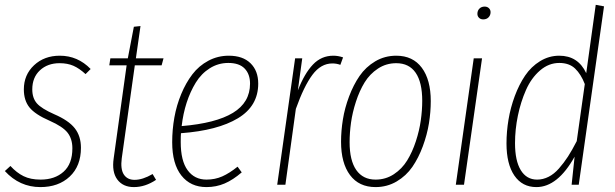

<svg xmlns="http://www.w3.org/2000/svg" viewBox="-20 -760 2529 790"><path d="M226.1 -530.8Q299.8 -530.8 353 -476.1L332 -455.1Q306.6 -478.5 282.2 -489.3Q257.8 -500 225.1 -500Q175.8 -500 144.3 -470.7Q112.8 -441.4 112.8 -392.1Q112.8 -356.4 131.8 -334.7Q150.9 -313 203.1 -290Q262.2 -264.6 287.6 -232.4Q313 -200.2 313 -151.9Q313 -76.7 266.8 -33.4Q220.7 9.8 146 9.8Q60.5 9.8 0 -56.2L22.9 -77.1Q48.3 -49.3 76.9 -35.2Q105.5 -21 147 -21Q205.6 -21 241.7 -53.5Q277.8 -85.9 277.8 -149.9Q277.8 -188.5 258.1 -213.9Q238.3 -239.3 184.1 -263.2Q124.5 -289.1 101.3 -317.9Q78.1 -346.7 78.1 -392.1Q78.1 -452.1 120.1 -491.5Q162.1 -530.8 226.1 -530.8Z M534.7 -491.2 481 -108.9Q475.1 -64 489.5 -42Q503.9 -20 533.7 -20Q566.9 -20 607.9 -43.9L622.1 -20Q577.6 9.8 530.8 9.8Q485.8 9.8 462.6 -21.5Q439.5 -52.7 447.8 -108.9L501 -491.2H429.7L434.1 -520H505.9L530.8 -649.9L558.1 -652.8L539.1 -520H652.8L645 -491.2Z M1042.5 -416Q1042.5 -323.7 959 -273.4Q875.5 -223.1 724.6 -211.9Q723.6 -199.7 723.6 -175.8Q723.6 -98.1 752 -59.6Q780.3 -21 829.6 -21Q864.7 -21 894.5 -34.2Q924.3 -47.4 957.5 -74.2L974.6 -50.8Q939 -20 904.3 -5.1Q869.6 9.8 829.6 9.8Q763.7 9.8 726.1 -38.1Q688.5 -85.9 688.5 -174.8Q688.5 -226.6 697.5 -276.9Q706.5 -327.1 725.6 -373Q744.6 -418.9 771.5 -454.1Q798.3 -489.3 837.2 -510Q876 -530.8 921.4 -530.8Q979 -530.8 1010.7 -499.8Q1042.5 -468.8 1042.5 -416ZM919.4 -501Q877.9 -501 843.3 -479.2Q808.6 -457.5 785.6 -420.2Q762.7 -382.8 748 -337.6Q733.4 -292.5 727.5 -241.2Q868.2 -252.9 938.5 -295.7Q1008.8 -338.4 1008.8 -416Q1008.8 -455.1 986.6 -478Q964.4 -501 919.4 -501Z M1351.6 -530.8Q1371.1 -530.8 1391.6 -523.9L1380.4 -493.2Q1364.7 -499 1347.7 -499Q1300.3 -499 1265.4 -452.1Q1230.5 -405.3 1197.3 -312L1154.3 0H1120.6L1194.3 -520H1223.6L1205.6 -388.2Q1232.9 -458 1267.6 -494.4Q1302.2 -530.8 1351.6 -530.8Z M1525.4 9.8Q1457 9.8 1420.2 -39.6Q1383.3 -88.9 1383.3 -176.8Q1383.3 -221.7 1390.9 -268.6Q1398.4 -315.4 1416.3 -363Q1434.1 -410.6 1459.5 -447.5Q1484.9 -484.4 1523.9 -507.6Q1563 -530.8 1610.4 -530.8Q1678.7 -530.8 1715.6 -481.2Q1752.4 -431.6 1752.4 -344.2Q1752.4 -299.3 1744.9 -252.4Q1737.3 -205.6 1719.7 -158Q1702.1 -110.4 1676.8 -73.5Q1651.4 -36.6 1612.1 -13.4Q1572.8 9.8 1525.4 9.8ZM1525.4 -21Q1566.9 -21 1600.6 -43.2Q1634.3 -65.4 1655.5 -100.1Q1676.8 -134.8 1691.2 -179Q1705.6 -223.1 1711.4 -264.9Q1717.3 -306.6 1717.3 -345.2Q1717.3 -421.4 1690.2 -460.7Q1663.1 -500 1610.4 -500Q1568.8 -500 1535.2 -477.8Q1501.5 -455.6 1480.2 -420.9Q1459 -386.2 1444.6 -341.8Q1430.2 -297.4 1424.3 -255.6Q1418.5 -213.9 1418.5 -174.8Q1418.5 -99.6 1446 -60.3Q1473.6 -21 1525.4 -21Z M1968.3 -680.2Q1957.5 -680.2 1950.9 -686.8Q1944.3 -693.4 1944.3 -703.1Q1944.3 -716.3 1952.6 -724.6Q1960.9 -732.9 1974.1 -732.9Q1984.9 -732.9 1991.7 -726.3Q1998.5 -719.7 1998.5 -710Q1998.5 -697.3 1990.2 -688.7Q1981.9 -680.2 1968.3 -680.2ZM1963.4 -520 1889.2 0H1855.5L1929.2 -520Z M2431.2 -740.2 2465.3 -733.9 2361.3 0H2332L2344.2 -115.2Q2274.4 9.8 2187 9.8Q2128.9 9.8 2096.4 -37.6Q2064 -85 2064 -169.9Q2064 -218.3 2072.3 -267.8Q2080.6 -317.4 2098.1 -364.7Q2115.7 -412.1 2140.6 -449Q2165.5 -485.8 2202.1 -508.3Q2238.8 -530.8 2281.2 -530.8Q2358.4 -530.8 2392.1 -459ZM2281.2 -501Q2237.8 -501 2201.9 -470Q2166 -439 2144.3 -389.9Q2122.6 -340.8 2110.8 -283.9Q2099.1 -227.1 2099.1 -170.9Q2099.1 -98.6 2122.8 -59.8Q2146.5 -21 2189.9 -21Q2214.4 -21 2237.1 -32.5Q2259.8 -43.9 2279.8 -66.7Q2299.8 -89.4 2316.9 -115.7Q2334 -142.1 2353 -179.2L2386.2 -414.1Q2370.6 -454.6 2346.4 -477.8Q2322.3 -501 2281.2 -501Z"/></svg>

Font: Fira Sans Compressed UltraLight
Style: Italic
Weight: 200
Width: 3
Italic angle: -8°
Designer: Carrois Corporate & Edenspiekermann AG
Foundry: Carrois Corporate GbR & Edenspiekermann AG
Version: Version 4.203;PS 004.203;hotconv 1.0.88;makeotf.lib2.5.64775